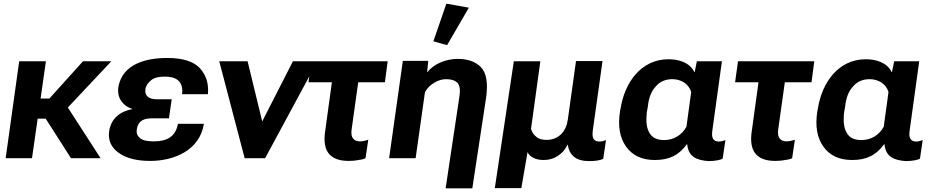

<svg xmlns="http://www.w3.org/2000/svg" viewBox="-20 -865 5112 1050"><path d="M11 0H155L186 -216H230L368 0H530L351 -277L589 -530H434L250 -326H202L231 -530H85Z M802 15C933 15 1073 -44 1095 -188H953C941 -118 892 -92 824 -92C798 -92 766 -93 745 -110C730 -123 725 -138 728 -157C736 -208 769 -218 816 -218H904L919 -322H840C815 -322 798 -327 787 -337C777 -347 773 -359 775 -376C777 -394 788 -411 805 -425C822 -440 847 -446 883 -446C952 -446 983 -413 976 -350H1117C1122 -405 1109 -452 1074 -491C1040 -529 980 -548 894 -548C782 -548 649 -517 627 -388C623 -355 630 -327 649 -305C663 -288 681 -276 705 -269C638 -256 588 -219 577 -148C570 -99 587 -60 628 -30C669 0 726 15 802 15Z M1582 -530 1414 -201 1334 -530H1179L1318 0H1430L1716 -530Z M1667 -415H1795L1759 -153C1749 -93 1757 -50 1779 -24C1801 2 1836 15 1887 15C1903 15 1921 14 1940 10C1959 8 1972 4 1979 0L1994 -101C1980 -96 1964 -92 1949 -92C1931 -92 1918 -97 1911 -108C1902 -118 1899 -138 1904 -165L1939 -415H2085L2100 -530H1683Z M2417 165H2563L2639 -335C2649 -413 2640 -466 2610 -498C2580 -528 2538 -543 2483 -543C2424 -543 2355 -519 2318 -471H2316L2322 -532H2183L2108 0H2253L2304 -361C2317 -384 2334 -401 2356 -413C2377 -426 2398 -432 2420 -432C2449 -432 2468 -425 2482 -412C2494 -398 2498 -375 2493 -341ZM2425 -618 2544 -823 2421 -845 2350 -639Z M2686 164H2831L2865 -33C2871 -21 2880 -10 2895 -3C2910 6 2930 10 2953 10C2982 10 3008 3 3031 -13C3054 -27 3071 -47 3083 -73H3085C3094 -15 3131 16 3201 16C3236 16 3264 12 3279 3L3294 -99C3282 -94 3270 -91 3257 -91C3244 -91 3235 -95 3228 -103C3220 -112 3219 -128 3222 -153L3275 -531H3130L3085 -209C3076 -146 3035 -100 2969 -100C2945 -100 2925 -105 2913 -117C2898 -128 2890 -142 2884 -160L2935 -530H2790Z M3561 10C3637 10 3691 -14 3736 -76H3738C3745 -6 3791 11 3854 16C3891 16 3922 9 3932 3L3947 -99C3937 -95 3923 -91 3912 -91C3898 -91 3888 -95 3881 -104C3874 -113 3872 -129 3876 -154L3928 -530H3791L3779 -471H3777C3752 -524 3690 -541 3636 -541C3484 -541 3396 -411 3374 -273L3371 -258C3358 -176 3369 -112 3404 -63C3439 -14 3491 10 3561 10ZM3612 -99C3573 -99 3546 -112 3532 -138C3516 -164 3512 -200 3517 -249L3523 -283C3528 -331 3542 -367 3567 -393C3589 -419 3619 -432 3657 -432C3703 -432 3746 -408 3760 -362L3734 -172C3709 -126 3664 -99 3612 -99Z M4000 -415H4128L4092 -153C4082 -93 4090 -50 4112 -24C4134 2 4169 15 4220 15C4236 15 4254 14 4273 10C4292 8 4305 4 4312 0L4327 -101C4313 -96 4297 -92 4282 -92C4264 -92 4251 -97 4244 -108C4235 -118 4232 -138 4237 -165L4272 -415H4418L4433 -530H4016Z M4640 10C4716 10 4770 -14 4815 -76H4817C4824 -6 4870 11 4933 16C4970 16 5001 9 5011 3L5026 -99C5016 -95 5002 -91 4991 -91C4977 -91 4967 -95 4960 -104C4953 -113 4951 -129 4955 -154L5007 -530H4870L4858 -471H4856C4831 -524 4769 -541 4715 -541C4563 -541 4475 -411 4453 -273L4450 -258C4437 -176 4448 -112 4483 -63C4518 -14 4570 10 4640 10ZM4691 -99C4652 -99 4625 -112 4611 -138C4595 -164 4591 -200 4596 -249L4602 -283C4607 -331 4621 -367 4646 -393C4668 -419 4698 -432 4736 -432C4782 -432 4825 -408 4839 -362L4813 -172C4788 -126 4743 -99 4691 -99Z"/></svg>

Font: Cheyenne Sans
Style: Bold Italic
Weight: 700
Italic angle: -8.13011°
Designer: The Public Sans project authors (U.S. Web Design System), Libre Franklin designed by Pablo Impallari and Rodrigo Fuenzal
Foundry: The Cheyenne Sans Project Authors
Version: Version 2.007